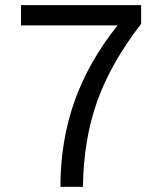

<svg xmlns="http://www.w3.org/2000/svg" viewBox="-20 -720 640 740"><path d="M212.9 0Q212.9 -176.3 267.1 -329.3Q321.3 -482.4 433.1 -622.1H61V-700.2H523.9V-627.9Q408.2 -479 355 -330.6Q301.8 -182.1 299.8 0Z"/></svg>

Font: CommitMono
Style: Regular
Weight: 400
Monospace: yes
Designer: Eigil Nikolajsen
Foundry: Eigil Nikolajsen
Version: Version 1.143